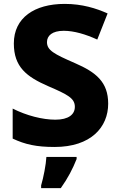

<svg xmlns="http://www.w3.org/2000/svg" viewBox="-20 -744 611 985"><path d="M535 -212C535 -323 473 -373 365 -420C257 -467 221 -486 221 -528C221 -561 248 -586 307 -586C360 -586 420 -568 479 -541L532 -675C474 -701 402 -724 312 -724C157 -724 51 -653 51 -521C51 -400 117 -350 227 -302C327 -259 364 -240 364 -196C364 -157 332 -130 264 -130C198 -130 116 -151 45 -187V-33C109 -3 166 10 260 10C447 10 535 -92 535 -212ZM373 72V61H218C216 100 203 167 191 207V221H292C329 169 353 122 373 72Z"/></svg>

Font: Noto Sans Thai Looped ExtraBold
Style: Regular
Weight: 800
Designer: Cadson Demak Team
Foundry: Cadson Demak Co., Ltd.
Version: Version 1.001